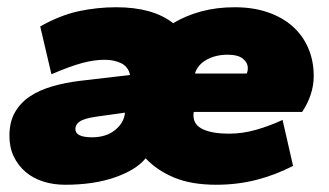

<svg xmlns="http://www.w3.org/2000/svg" viewBox="-20 -500 908 530"><path d="M577 10Q509 10 461.5 -9.5Q414 -29 382 -63Q356 -31 297.5 -10.5Q239 10 160 10Q127 10 99 1Q71 -8 50.5 -25.5Q30 -43 18 -68Q6 -93 6 -125Q6 -163 21 -189.5Q36 -216 62 -233.5Q88 -251 124 -261.5Q160 -272 202 -277L339 -293Q334 -316 314.5 -325.5Q295 -335 269 -335Q240 -335 206.5 -326Q173 -317 122 -295L91 -427Q146 -458 197 -469Q248 -480 301 -480Q402 -480 458 -436Q493 -457 535.5 -468.5Q578 -480 628 -480Q679 -480 719.5 -466Q760 -452 788 -427Q816 -402 831 -367Q846 -332 846 -290Q846 -264 837.5 -238.5Q829 -213 814 -191H515Q514 -187 514 -182Q514 -155 540.5 -143Q567 -131 612 -131Q650 -131 688 -142Q726 -153 760 -169L789 -42Q738 -16 686 -3Q634 10 577 10ZM234 -121Q271 -121 295 -139Q319 -157 324 -182L325 -189L246 -178Q212 -173 200 -164.5Q188 -156 188 -144Q188 -121 234 -121ZM608 -349Q576 -349 551 -335.5Q526 -322 518 -297H661Q664 -303 664 -312Q664 -327 650.5 -338Q637 -349 608 -349Z"/></svg>

Font: Celebes Black
Style: Italic
Weight: 900
Italic angle: -10°
Designer: Anugrah Pasau
Foundry: Lafontype
Version: Version 1.000; ttfautohint (v1.8.4)